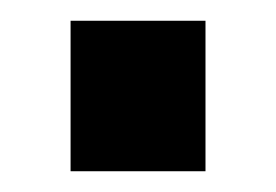

<svg xmlns="http://www.w3.org/2000/svg" viewBox="-20 -367 266 185"><path d="M178 -202H48V-347H178Z"/></svg>

Font: Gemunu Libre ExtraBold
Style: Regular
Weight: 800
Designer: Puspanada Ekanayake, Sola Matas, Pathum Egodawatta, Kosala Senevirathne
Foundry: mooniak
Version: Version 1.100